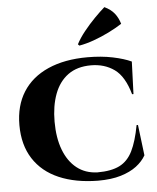

<svg xmlns="http://www.w3.org/2000/svg" viewBox="-58 -905 791 967"><g transform="rotate(-5 337.5 -422.0)"><path d="M623 -250 642 -95Q625 -65 593.5 -41Q562 -17 514 -2.5Q466 12 399 12Q285 11 201.5 -25Q118 -61 73 -131Q28 -201 28 -301Q28 -399 72 -468.5Q116 -538 199.5 -575Q283 -612 399 -612Q469 -612 526.5 -600Q584 -588 620 -571L614 -407H607Q581 -499 531 -534.5Q481 -570 413 -570Q343 -570 297 -536.5Q251 -503 228.5 -442.5Q206 -382 206 -303Q206 -221 229 -160.5Q252 -100 295 -66Q338 -32 399 -30Q469 -30 511 -51Q553 -72 577 -120.5Q601 -169 616 -250ZM357 -681Q373 -712 399.5 -745Q426 -778 455 -807.5Q484 -837 506 -856Q538 -841 556 -818.5Q574 -796 583 -765Q552 -745 514.5 -726.5Q477 -708 438 -694Q399 -680 364 -674Z"/></g></svg>

Font: Cinzel ExtraBold
Style: Regular
Weight: 800
Designer: Natanael Gama
Version: Version 2.000